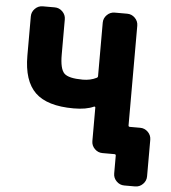

<svg xmlns="http://www.w3.org/2000/svg" viewBox="-59 -809 891 1000"><g transform="rotate(5 386.5 -308.5)"><path d="M442.4 -253.9Q442.4 -255.9 440.4 -257.3Q438.5 -258.8 435.5 -257.8Q395.5 -239.3 330.1 -239.3Q191.4 -239.3 128.9 -299.8Q66.4 -360.4 66.4 -492.2V-697.3Q66.4 -720.7 83.5 -737.8Q100.6 -754.9 124 -754.9H186.5Q210 -754.9 227.1 -737.8Q244.1 -720.7 244.1 -697.3V-512.7Q244.1 -438.5 267.1 -415.5Q290 -392.6 364.3 -392.6Q404.3 -392.6 435.5 -408.2Q442.4 -411.1 442.4 -418V-697.3Q442.4 -720.7 459.5 -737.8Q476.6 -754.9 500 -754.9H565.4Q588.9 -754.9 606 -737.8Q623 -720.7 623 -697.3V-175.8Q623 -168.9 630.9 -168.9H684.6Q708 -168.9 725.1 -151.9Q742.2 -134.8 742.2 -111.3V80.1Q742.2 103.5 725.1 120.6Q708 137.7 684.6 137.7H627.9Q604.5 137.7 587.4 120.6Q570.3 103.5 570.3 80.1V-13.7Q570.3 -20.5 562.5 -20.5H500Q476.6 -20.5 459.5 -37.6Q442.4 -54.7 442.4 -78.1Z"/></g></svg>

Font: Gen Jyuu Gothic Heavy
Style: Bold
Weight: 900
Designer: [Source Han Sans]
Ryoko NISHIZUKA  (kana & ideographs); Paul D. Hunt (Latin, Greek & Cyrillic); Wenlong ZHANG  (bopomofo
Version: Version 1.002.20150607